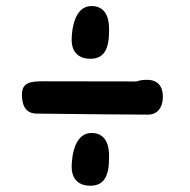

<svg xmlns="http://www.w3.org/2000/svg" viewBox="-20 -670 619 624"><path d="M212.9 -126.5C212.9 -95.7 229 -66.4 273.4 -66.4C320.3 -66.4 334.5 -100.6 334.5 -158.7V-161.6C334.5 -181.2 333 -237.8 277.3 -237.8C221.7 -237.8 212.9 -160.6 212.9 -126.5ZM212.9 -539.1C212.9 -508.3 229 -479 273.4 -479C320.3 -479 334.5 -513.2 334.5 -571.3V-574.2C334.5 -593.8 333 -650.4 277.3 -650.4C221.7 -650.4 212.9 -573.2 212.9 -539.1ZM99.6 -300.8C324.2 -298.3 362.3 -297.9 400.4 -297.9C426.3 -297.9 445.3 -297.4 461.4 -297.4C490.7 -297.4 509.3 -319.8 509.3 -355C509.3 -399.4 482.9 -410.6 458.5 -410.6C443.8 -410.6 433.1 -408.7 423.8 -405.3L120.6 -405.8C79.1 -405.8 51.3 -402.3 51.3 -362.3C51.3 -311.5 76.7 -300.8 99.6 -300.8Z"/></svg>

Font: Autour One
Style: Regular
Weight: 400
Designer: Eben Sorkin
Foundry: Eben Sorkin
Version: Version 1.002